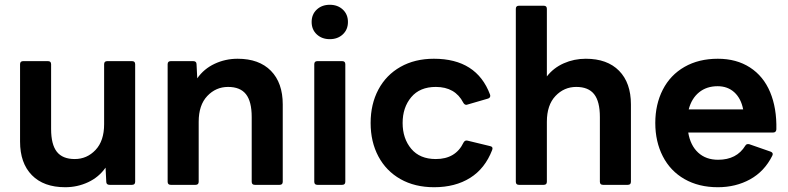

<svg xmlns="http://www.w3.org/2000/svg" viewBox="-20 -774 3299 804"><path d="M64 -181V-505Q64 -518 77 -518H181Q194 -518 194 -505V-234Q194 -169 218 -138.5Q242 -108 293 -108Q344 -108 380 -146Q416 -184 416 -254V-505Q416 -518 429 -518H533Q546 -518 546 -505V-13Q546 0 533 0H439Q425 0 425 -13L422 -72Q394 -32 349 -11Q304 10 253 10Q163 10 113.5 -40.5Q64 -91 64 -181Z M695 0Q682 0 682 -13V-505Q682 -518 695 -518H789Q803 -518 803 -505L806 -446Q834 -486 879 -507Q924 -528 975 -528Q1065 -528 1114.5 -477.5Q1164 -427 1164 -337V-13Q1164 0 1151 0H1047Q1034 0 1034 -13V-284Q1034 -349 1010 -379.5Q986 -410 935 -410Q884 -410 848 -372Q812 -334 812 -264V-13Q812 0 799 0Z M1285 -682Q1285 -714 1306.5 -734Q1328 -754 1361 -754Q1394 -754 1415.5 -734Q1437 -714 1437 -682Q1437 -650 1415.5 -630Q1394 -610 1361 -610Q1328 -610 1306.5 -630Q1285 -650 1285 -682ZM1309 0Q1296 0 1296 -13V-505Q1296 -518 1309 -518H1413Q1426 -518 1426 -505V-13Q1426 0 1413 0Z M1532 -259Q1532 -338 1564.5 -399Q1597 -460 1657 -494Q1717 -528 1797 -528Q1976 -528 2032 -378Q2033 -376 2033 -373Q2033 -364 2023 -361L1937 -336L1933 -335Q1925 -335 1920 -344Q1886 -410 1805 -410Q1738 -410 1702 -367Q1666 -324 1666 -259Q1666 -194 1702 -151Q1738 -108 1805 -108Q1888 -108 1921 -177Q1927 -188 1938 -185L2033 -162Q2046 -159 2041 -146Q2011 -68 1948.5 -29Q1886 10 1798 10Q1717 10 1657 -24Q1597 -58 1564.5 -119Q1532 -180 1532 -259Z M2153 0Q2140 0 2140 -13V-737Q2140 -750 2153 -750H2257Q2270 -750 2270 -737V-454Q2298 -490 2341 -509Q2384 -528 2433 -528Q2523 -528 2572.5 -477.5Q2622 -427 2622 -337V-13Q2622 0 2609 0H2505Q2492 0 2492 -13V-284Q2492 -349 2468 -379.5Q2444 -410 2393 -410Q2342 -410 2306 -372Q2270 -334 2270 -264V-13Q2270 0 2257 0Z M2724 -259Q2724 -337 2755.5 -398.5Q2787 -460 2846.5 -494Q2906 -528 2986 -528Q3064 -528 3120.5 -491.5Q3177 -455 3205 -388Q3233 -321 3231 -232Q3230 -219 3217 -219H2862Q2871 -165 2903.5 -135Q2936 -105 2987 -105Q3065 -105 3101 -164Q3106 -173 3118 -170L3207 -139Q3220 -134 3214 -122Q3181 -56 3121 -23Q3061 10 2986 10Q2906 10 2846.5 -24Q2787 -58 2755.5 -119.5Q2724 -181 2724 -259ZM3092 -316Q3083 -362 3055 -387.5Q3027 -413 2985 -413Q2939 -413 2907.5 -387.5Q2876 -362 2864 -316Z"/></svg>

Font: LINE Seed Sans KR Bold
Style: Regular
Weight: 700
Designer: LINE BX Design & Sandoll Inc & Dalton Maag Ltd
Foundry: Sandoll Inc.
Version: Version 1.000